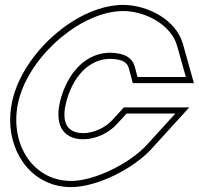

<svg xmlns="http://www.w3.org/2000/svg" viewBox="-20 -673 811 783"><path d="M701.9 -487 737.8 -359H540.8L529.6 -401C519.2 -439 485.7 -457 429 -458C342 -458 266.2 -393 230.9 -281C196.7 -169 233.1 -105 321.1 -105C372.4 -106 425.1 -131 458.7 -169L496.2 -210H695.2L577.8 -81C509.1 -7 368.4 64 271.1 65H270.1C105.1 65 7.8 -104 60.9 -281C115 -458 317 -628 483 -628C577.7 -627 679 -569 701.9 -487ZM726 -493.7C698.8 -590.8 585.9 -651.9 483.1 -653C302.3 -653 94.1 -475 37 -288.2C26.5 -253.2 21.4 -218.5 21.4 -184.8C21 -36.9 119.3 90 270.1 90H271.3C378.7 88.9 522.4 15.4 596.2 -64.1L751.8 -235H485.2L440.1 -185.7C410.9 -152.7 364.3 -131.1 320.9 -130C307.1 -130.1 297.2 -131.6 288 -134.4C249.2 -146.3 227.7 -185.1 254.8 -273.6C287.9 -378.7 356.2 -433 428.8 -433C480.9 -432.1 499.2 -417.5 505.5 -394.5L521.5 -334H770.7Z"/></svg>

Font: Nordica Plus
Style: NordicaClassicBkOblOl
Weight: 900
Version: Version 1.01